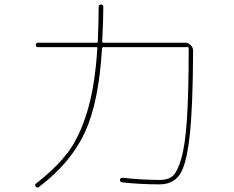

<svg xmlns="http://www.w3.org/2000/svg" viewBox="-20 -820 1040 854"><path d="M140.6 -3.9Q228.5 -72.3 280.8 -140.6Q333 -209 367.7 -322.8Q402.3 -436.5 413.1 -606.4Q413.1 -610.4 409.2 -610.4H149.4Q139.6 -610.4 139.2 -620.1Q138.7 -629.9 149.4 -629.9H410.2Q415 -629.9 415 -634.8Q418.9 -730.5 418.9 -790Q418.9 -799.8 429.2 -799.8Q439.5 -799.8 439.5 -789.1Q439.5 -731.4 434.6 -634.8Q434.6 -629.9 440.4 -629.9H803.7Q817.4 -629.9 828.1 -619.6Q838.9 -609.4 838.9 -594.7Q837.9 -337.9 823.2 -211.4Q808.6 -85 778.8 -42.5Q749 0 689.5 0Q603.5 0 523.4 -8.8Q512.7 -10.7 513.7 -19.5Q515.6 -30.3 525.4 -29.3Q603.5 -20.5 689.5 -19.5Q727.5 -19.5 748 -37.1Q768.6 -54.7 786.1 -113.8Q803.7 -172.9 811.5 -290.5Q819.3 -408.2 819.3 -605.5Q819.3 -610.4 814.5 -610.4H439.5Q434.6 -610.4 433.6 -603.5Q419.9 -366.2 357.4 -231Q294.9 -95.7 153.3 11.7Q145.5 17.6 139.2 9.8Q132.8 2 140.6 -3.9Z"/></svg>

Font: Rounded-X Mgen+ 1mn thin
Style: Regular
Weight: 100
Designer: [Source Han Sans]
Ryoko NISHIZUKA  (kana & ideographs); Paul D. Hunt (Latin, Greek & Cyrillic); Wenlong ZHANG  (bopomofo
Version: Version 1.059.20150602